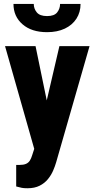

<svg xmlns="http://www.w3.org/2000/svg" viewBox="-20 -769 494 1002"><path d="M181.2 -61.5 290 -528.3H447.3L272.9 78.6Q267.1 98.6 257.1 121.8Q247.1 145 230 166Q212.9 187 186.8 200.2Q160.6 213.4 123.5 213.4Q103.5 213.4 93.5 211.2Q83.5 209 64.5 204.1V91.8Q69.3 91.8 72.5 91.8Q75.7 91.8 80.6 91.8Q102.5 91.8 115.5 86.2Q128.4 80.6 135.7 69.1Q143.1 57.6 147.9 41ZM165.5 -528.3 242.7 -154.3 260.3 10.3 160.6 14.6 6.3 -528.3ZM293.5 -748.5H400.4Q400.4 -705.1 378.9 -671.6Q357.4 -638.2 318.1 -619.6Q278.8 -601.1 225.6 -601.1Q145 -601.1 97.7 -642.1Q50.3 -683.1 50.3 -748.5H156.2Q156.2 -723.6 172.1 -704.3Q188 -685.1 225.6 -685.1Q263.2 -685.1 278.3 -704.3Q293.5 -723.6 293.5 -748.5Z"/></svg>

Font: Roboto Condensed ExtraBold
Style: Regular
Weight: 800
Designer: Christian Robertson
Foundry: Google
Version: Version 3.008; 2023